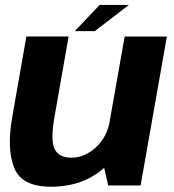

<svg xmlns="http://www.w3.org/2000/svg" viewBox="-20 -738 694 764"><path d="M410.5 0H539.5L644 -592.5H476L388.5 -97ZM253 -593H85L28.5 -271Q6.5 -145 36.5 -70Q66.5 5 182.5 5Q311.5 5 395.8 -71.5Q480 -148 494 -226L418 -261Q406.5 -192.5 361.5 -151.5Q316.5 -110.5 264 -110.5Q214 -110.5 197 -145.5Q180 -180.5 198 -279.5ZM277.5 -614H357L493 -718.5H376.5Z"/></svg>

Font: Anybody
Style: Bold Italic
Weight: 700
Italic angle: -10°
Designer: Tyler Finck
Foundry: Etcetera Type Company
Version: Version 1.113;gftools[0.9.25]